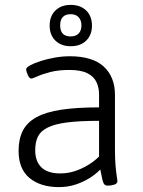

<svg xmlns="http://www.w3.org/2000/svg" viewBox="-20 -759 585 785"><path d="M221 6Q146 6 101 -31Q56 -68 56 -142Q56 -191 73.5 -225Q91 -259 129.5 -280Q168 -301 231 -310.5Q294 -320 385 -320V-373Q385 -400 374.5 -423Q364 -446 337.5 -459.5Q311 -473 263 -473Q219 -473 186 -464.5Q153 -456 133.5 -447Q114 -438 107 -438Q104 -438 100.5 -441.5Q97 -445 94 -451.5Q91 -458 89 -464.5Q87 -471 87 -476Q87 -483 103.5 -492Q120 -501 146.5 -509.5Q173 -518 204 -523.5Q235 -529 266 -529Q311 -529 346 -518.5Q381 -508 403.5 -487.5Q426 -467 438 -438Q450 -409 450 -372V-150Q450 -108 452.5 -80.5Q455 -53 457.5 -38Q460 -23 460 -17Q460 -13 456.5 -9.5Q453 -6 447 -4Q441 -2 434 -1Q427 0 420 0Q412 0 407 -5Q402 -10 398.5 -25Q395 -40 390 -66Q373 -48 347 -31.5Q321 -15 289 -4.5Q257 6 221 6ZM226 -50Q258 -50 286.5 -59.5Q315 -69 340.5 -84.5Q366 -100 385 -119V-265Q306 -265 255 -258.5Q204 -252 175 -237.5Q146 -223 135 -200.5Q124 -178 124 -145Q124 -99 149.5 -74.5Q175 -50 226 -50ZM269 -570Q230 -570 206.5 -593Q183 -616 183 -654Q183 -693 206.5 -716Q230 -739 269 -739Q309 -739 332.5 -716Q356 -693 356 -654Q356 -616 332.5 -593Q309 -570 269 -570ZM269 -610Q290 -610 301.5 -622Q313 -634 313 -655Q313 -676 301.5 -688.5Q290 -701 269 -701Q226 -701 226 -655Q226 -610 269 -610Z"/></svg>

Font: Asap Light
Style: Regular
Weight: 300
Designer: Pablo Cosgaya
Foundry: Omnibus-Type
Version: Version 3.001